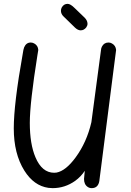

<svg xmlns="http://www.w3.org/2000/svg" viewBox="-20 -974 677 994"><path d="M418.9 -881.8Q432.6 -867.7 433.1 -851.1Q433.1 -841.8 426.8 -832.5Q415 -816.9 397.5 -816.9Q383.3 -816.9 368.2 -831.1L308.6 -889.2Q295.9 -901.4 295.4 -918Q295.4 -927.7 300.3 -936.5Q311 -954.1 330.1 -954.1Q344.7 -954.1 366.7 -932.1Q414.1 -885.7 418.9 -881.8ZM494.6 -40Q494.6 -39.6 494.6 -38.6Q488.8 0 454.6 0Q443.4 0 434.6 -5.9Q415 -18.6 415 -47.4Q415 -53.2 418.9 -89.8Q399.4 -59.6 369.1 -37.6Q315.9 0 252.4 0Q241.7 0 230.5 -1.5Q155.3 -12.2 106 -90.8Q51.3 -178.2 51.3 -309.6Q51.3 -436 98.1 -697.8Q100.6 -711.9 101.1 -715.3Q102.5 -722.2 105 -729Q115.7 -753.9 139.2 -753.9Q148.4 -753.9 157.2 -749Q176.8 -738.3 178.2 -715.3Q176.3 -704.1 173.8 -688.5Q134.3 -440.4 134.3 -337.9Q134.3 -228.5 163.6 -159.7Q197.3 -79.6 260.7 -79.6Q266.6 -79.6 272.9 -80.6Q320.8 -89.8 371.6 -159.2Q429.2 -237.8 453.1 -341.3L502.9 -715.3Q503.4 -724.6 507.8 -732.9Q518.6 -753.9 542 -753.9Q551.3 -753.9 559.6 -749Q579.1 -738.3 581.1 -715.3Q575.2 -670.9 567.9 -612.8Q496.1 -46.9 494.6 -40Z"/></svg>

Font: Vibur
Style: Medium
Weight: 400
Version: Version 1.004